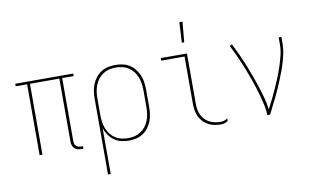

<svg xmlns="http://www.w3.org/2000/svg" viewBox="-91 -934 2182 1338"><g transform="rotate(-10 1000.0 -264.5)"><path d="M434 8H419Q406 8 393.5 4.5Q381 1 371.5 -8Q362 -17 358 -30Q354 -43 354 -56V-502H146V0H126V-502H45V-520H455V-502H374V-56Q374 -47 376.5 -38Q379 -29 385.5 -22.5Q392 -16 401 -13Q410 -10 419 -10H434Z M572 215V-320Q572 -346 575.5 -372Q579 -398 589 -422.5Q599 -447 615.5 -468Q632 -489 654 -503Q676 -517 702 -522.5Q728 -528 754 -528Q780 -528 806 -522.5Q832 -517 854 -503Q876 -489 892.5 -468Q909 -447 919 -422.5Q929 -398 932.5 -372Q936 -346 936 -320V-200Q936 -174 932.5 -148Q929 -122 919.5 -98Q910 -74 894 -53Q878 -32 856.5 -18Q835 -4 809 2Q783 8 757 8Q730 8 703 1.5Q676 -5 654 -21Q632 -37 616 -59.5Q600 -82 591 -108V215ZM754 -10Q778 -10 801 -15.5Q824 -21 844 -34Q864 -47 878.5 -66Q893 -85 901.5 -107Q910 -129 913.5 -152.5Q917 -176 917 -200V-320Q917 -344 913.5 -367.5Q910 -391 901.5 -413Q893 -435 878.5 -454Q864 -473 844 -486Q824 -499 801 -504.5Q778 -510 754 -510Q730 -510 707 -504.5Q684 -499 664 -486Q644 -473 629.5 -454Q615 -435 606.5 -413Q598 -391 594.5 -367.5Q591 -344 591 -320V-200Q591 -176 594.5 -152.5Q598 -129 606.5 -107Q615 -85 629.5 -66Q644 -47 664 -34Q684 -21 707 -15.5Q730 -10 754 -10Z M1409 8Q1386 8 1363.5 4Q1341 0 1320.5 -11Q1300 -22 1284 -38.5Q1268 -55 1258 -75.5Q1248 -96 1244 -119Q1240 -142 1240 -165V-502H1075V-520H1260V-165Q1260 -145 1263 -124.5Q1266 -104 1275 -85.5Q1284 -67 1298 -52Q1312 -37 1330 -27.5Q1348 -18 1368.5 -14Q1389 -10 1409 -10Q1422 -10 1435 -14Q1448 -18 1458 -26V-8Q1448 0 1435 4Q1422 8 1409 8ZM1238 -600 1246 -744H1268L1255 -600Z M1737 0Q1737 -34 1729.5 -68Q1722 -102 1713 -135.5Q1704 -169 1693.5 -201.5Q1683 -234 1671.5 -266.5Q1660 -299 1647.5 -331Q1635 -363 1621.5 -395Q1608 -427 1593.5 -458Q1579 -489 1563 -520L1580 -528Q1600 -489 1618 -449.5Q1636 -410 1652.5 -369.5Q1669 -329 1684 -288Q1699 -247 1712.5 -205.5Q1726 -164 1737.5 -122Q1749 -80 1754 -37Q1772 -71 1789 -105.5Q1806 -140 1821.5 -175Q1837 -210 1851.5 -245.5Q1866 -281 1878 -317.5Q1890 -354 1899.5 -392Q1909 -430 1909 -468V-520H1928V-468Q1928 -437 1921.5 -406Q1915 -375 1906.5 -345Q1898 -315 1887 -285.5Q1876 -256 1864 -227Q1852 -198 1839.5 -169Q1827 -140 1813 -112Q1799 -84 1785 -56Q1771 -28 1757 0Z"/></g></svg>

Font: Iosevka Term Curly Thin
Style: Regular
Weight: 100
Designer: Belleve Invis
Foundry: Belleve Invis
Version: Version 32.3.0